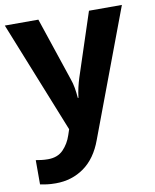

<svg xmlns="http://www.w3.org/2000/svg" viewBox="-87 -613 743 919"><g transform="rotate(-10 284.5 -153.0)"><path d="M0 -546H163L266 -239Q274 -217 278 -193.5Q282 -170 284 -144H287Q290 -170 295.5 -193.5Q301 -217 308 -239L409 -546H569L338 70Q307 155 247.5 197.5Q188 240 110 240Q85 240 66.5 237.5Q48 235 34 232V114Q45 116 60.5 118Q76 120 93 120Q140 120 167.5 91.5Q195 63 208 23L217 -4Z"/></g></svg>

Font: Noto Sans Javanese
Style: Regular
Weight: 400
Designer: Monotype Design Team
Foundry: Monotype Imaging Inc.
Version: Version 2.004